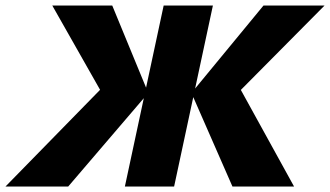

<svg xmlns="http://www.w3.org/2000/svg" viewBox="-78 -678 1200 698"><path d="M-58 0 345 -412 319 -293 112 -658H330L461 -340L170 0ZM376 0 517 -658H696L555 0ZM767 0 618 -340 880 -658H1102L740 -293L764 -412L991 0Z"/></svg>

Font: Ysabeau Office Black
Style: Italic
Weight: 900
Italic angle: -12°
Designer: Christian Thalmann (Catharsis Fonts)
Version: Version 2.001;gftools[0.9.30]; featfreeze: tnum,lnum,ss02